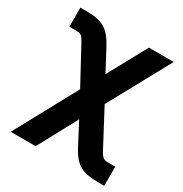

<svg xmlns="http://www.w3.org/2000/svg" viewBox="-174 -679 964 1014"><g transform="rotate(30 308.0 -172.0)"><path d="M34.1 204.5H186.1L314.3 -33.7L382.1 96.6C428.3 182.9 469.1 204.5 571.7 204.5H604.4V88.1H571.7C532.3 88.1 526.3 84.9 502.8 41.2L390.6 -170.5L595.5 -545.5H443.9L315.3 -309.3L247.2 -437.5C200.6 -524.5 159.4 -547.6 57.2 -547.6H24.9V-431.1H57.2C97.7 -431.1 100.9 -429 126.4 -381.7L239.3 -173.3Z"/></g></svg>

Font: Magic Ui Pro
Style: Bold
Weight: 700
Designer: Stefan Endress, Andreas Faust
Version: Version 1.000;FEAKit 1.0